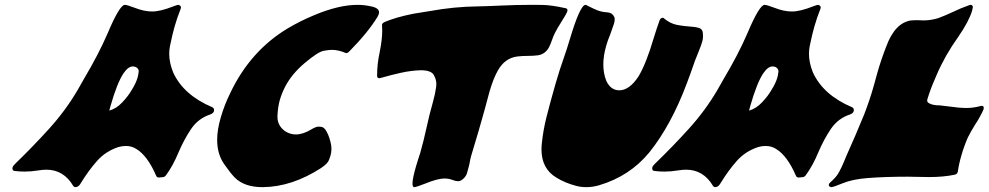

<svg xmlns="http://www.w3.org/2000/svg" viewBox="-20 -770 4068 790"><path d="M290 0Q285.2 0 281.7 -4.4Q242.2 -71.8 170.9 -71.8Q156.7 -71.8 137.7 -68.8Q108.9 -64 81.1 -64Q59.1 -64 38.1 -66.9Q31.7 -68.8 31.2 -76.2V-78.1Q31.2 -80.1 31.7 -82Q33.2 -86.9 43.5 -97.2Q115.7 -167 182.9 -241.2Q250 -315.4 299.3 -399.4Q312 -422.9 325.7 -445.8Q385.7 -546.9 422.4 -631.8Q472.2 -750 493.7 -750Q502.4 -750 534.7 -737.8Q572.8 -722.7 606.4 -722.7Q640.1 -722.7 695.3 -744.6Q710 -750 712.9 -750Q717.8 -750 721.7 -746.1Q724.6 -743.2 724.6 -739.3Q724.6 -736.8 723.6 -734.4Q709 -697.8 698.2 -660.2Q689.5 -629.9 679.2 -579.6Q676.3 -564.5 676.3 -548.8Q676.3 -512.2 692.4 -472.2Q734.9 -378.9 854 -328.6Q860.8 -324.7 860.8 -317.4Q860.8 -314.9 860.4 -312.5Q857.4 -303.7 845.7 -299.3Q795.4 -282.7 766.1 -239Q736.8 -195.3 714.8 -143.6Q692.4 -88.9 662.6 -48.3Q656.7 -41 648.9 -41L633.8 -39.6Q626 -39.6 623 -45.9Q586.9 -129.9 540 -157.7Q521.5 -169.4 497.6 -169.4Q483.4 -169.4 467.3 -165Q414.1 -147.5 378.9 -107.4Q343.8 -67.4 315.4 -21L309.1 -11.2Q301.3 0 290 0ZM429.7 -314.9Q458.5 -322.8 483.2 -348.9Q507.8 -375 522 -399.9Q539.6 -427.7 546.4 -451.7Q548.8 -460.4 550.3 -473.1Q550.8 -474.6 550.8 -476.6Q550.8 -487.3 539.1 -494.1Q532.7 -496.6 526.4 -496.6Q507.3 -496.6 487.8 -467.8Q461.9 -428.7 434.6 -333.5Z M1063 0H1059.6Q985.4 0 946.3 -39.1Q929.7 -55.7 904.8 -91.3Q873.5 -133.8 873.5 -194.3Q873.5 -235.8 888.2 -286.1Q902.8 -337.4 927.2 -386.7Q1009.3 -560.1 1163.1 -652.8Q1214.8 -683.6 1274.9 -708.5Q1374.5 -750 1450.7 -750Q1479 -750 1504.9 -744.1Q1539.6 -737.8 1539.6 -719.2Q1539.6 -716.3 1538.6 -712.9Q1537.1 -707.5 1533.2 -700.7Q1494.6 -636.7 1415 -556.2Q1409.2 -551.3 1405.3 -551.3L1402.8 -551.8Q1372.6 -564.9 1344.7 -564.9Q1335 -564.9 1312 -561Q1289.1 -557.1 1234.1 -511Q1179.2 -464.8 1151.9 -410.6Q1138.7 -384.3 1131.3 -358.4Q1123.5 -331.5 1121.6 -293.5V-289.1Q1121.6 -253.4 1151.9 -231Q1172.9 -216.8 1197.3 -216.8Q1227.1 -216.8 1262.2 -238.3Q1279.8 -249 1292 -249Q1297.4 -249 1303.2 -248Q1314 -245.6 1322.5 -231Q1331.1 -216.3 1336.2 -199Q1341.3 -181.6 1342.8 -171.4Q1343.8 -164.6 1343.8 -157.2Q1343.8 -143.6 1339.8 -129.4Q1338.4 -125.5 1333.3 -111.1Q1328.1 -96.7 1300.3 -78.1Q1181.2 -1.5 1063 0Z M1684.6 0Q1677.2 0 1677.2 -14.6Q1677.2 -35.6 1691.9 -86.4Q1695.8 -100.1 1700.4 -114Q1705.1 -127.9 1709.5 -142.1Q1724.1 -193.8 1735.4 -246.6Q1746.1 -296.4 1761.7 -351.6Q1770.5 -382.8 1774.4 -411.1Q1775.4 -417.5 1775.4 -423.3Q1775.4 -443.8 1764.4 -462.2Q1753.4 -480.5 1712.9 -481Q1672.4 -480 1630.4 -470.7Q1588.4 -461.4 1546.4 -449.2Q1543.9 -448.2 1540.5 -448.2Q1532.2 -448.2 1531.7 -457V-461.4Q1531.7 -506.8 1542 -554.2Q1552.7 -607.4 1552.7 -644Q1552.7 -655.3 1551.8 -665V-666.5Q1551.8 -668.5 1552.2 -669.9Q1552.7 -672.4 1556.4 -675.8Q1560.1 -679.2 1585.2 -688.2Q1610.4 -697.3 1645.5 -705.8Q1680.7 -714.4 1715.8 -719.2L1749.5 -724.6Q1849.1 -742.7 1945.8 -743.7Q1991.7 -744.6 2041 -747.1Q2102.1 -750 2162.1 -750Q2170.9 -750 2209.7 -749.8Q2248.5 -749.5 2309.1 -735.8Q2314.9 -733.9 2314.9 -728Q2314.9 -726.6 2314.5 -724.1Q2311 -712.9 2288.1 -677.2Q2260.3 -633.8 2251.5 -606Q2246.1 -589.8 2238.8 -575.2Q2223.6 -547.4 2193.8 -542.5Q2174.8 -540 2150.9 -540Q2128.9 -540 2108.4 -537.6Q2057.6 -531.2 2028.8 -480.5Q2009.3 -446.3 1993.7 -391.6Q1988.3 -372.6 1983.9 -355Q1980.5 -340.3 1950.2 -234.4Q1934.6 -180.2 1918 -126.5Q1915.5 -118.2 1913.1 -103.8Q1910.6 -89.4 1905.8 -73.2Q1904.8 -69.3 1901.4 -57.4Q1897.9 -45.4 1886.7 -34.9Q1875.5 -24.4 1865.2 -24.4Q1855 -24.4 1842.8 -29.3Q1826.7 -35.6 1808.6 -35.6Q1781.2 -35.6 1729.5 -14.6Q1692.4 0 1684.6 0Z M2393.1 0Q2369.6 0 2350.1 -5.4Q2305.2 -17.1 2269.5 -39.1Q2208 -75.7 2208 -155.3Q2208 -169.9 2210 -185.5Q2215.3 -235.4 2228.5 -288.1Q2243.2 -346.2 2265.6 -424.8Q2283.2 -485.4 2298.3 -527.3Q2312 -566.4 2323.7 -605.5Q2366.7 -750 2389.2 -750L2391.6 -749.5Q2425.3 -732.4 2437 -728Q2456.5 -720.2 2479.5 -719.2Q2500 -717.3 2508.3 -698.7Q2509.3 -695.3 2509.3 -690.9Q2509.3 -683.6 2506.3 -672.4Q2504.9 -668.5 2490.7 -627.9Q2481 -605.5 2474.6 -583Q2462.4 -541 2462.4 -504.4Q2462.4 -468.3 2474.6 -437.5Q2492.7 -398.4 2528.3 -398.4Q2569.3 -398.4 2606.9 -455.1Q2638.7 -507.8 2669.9 -613.8Q2681.6 -651.9 2693.8 -686Q2697.8 -696.8 2707 -696.8Q2711.9 -696.8 2714.4 -692.4Q2738.3 -673.3 2763.9 -668Q2789.6 -662.6 2835.4 -659.2Q2845.7 -658.2 2856.4 -654.8Q2869.1 -650.9 2871.6 -637.2Q2872.6 -629.4 2872.6 -622.1Q2872.6 -610.8 2870.1 -601.1Q2865.2 -584 2856.9 -563.5Q2839.4 -522.9 2821.3 -468.3L2806.6 -428.7Q2741.7 -254.9 2651.4 -142.6Q2570.8 -44.9 2445.3 -7.8Q2418.9 0 2393.1 0Z M2922.4 0Q2917.5 0 2914.1 -4.4Q2874.5 -71.8 2803.2 -71.8Q2789.1 -71.8 2770 -68.8Q2741.2 -64 2713.4 -64Q2691.4 -64 2670.4 -66.9Q2664.1 -68.8 2663.6 -76.2V-78.1Q2663.6 -80.1 2664.1 -82Q2665.5 -86.9 2675.8 -97.2Q2748 -167 2815.2 -241.2Q2882.3 -315.4 2931.6 -399.4Q2944.3 -422.9 2958 -445.8Q3018.1 -546.9 3054.7 -631.8Q3104.5 -750 3126 -750Q3134.8 -750 3167 -737.8Q3205.1 -722.7 3238.8 -722.7Q3272.5 -722.7 3327.6 -744.6Q3342.3 -750 3345.2 -750Q3350.1 -750 3354 -746.1Q3356.9 -743.2 3356.9 -739.3Q3356.9 -736.8 3356 -734.4Q3341.3 -697.8 3330.6 -660.2Q3321.8 -629.9 3311.5 -579.6Q3308.6 -564.5 3308.6 -548.8Q3308.6 -512.2 3324.7 -472.2Q3367.2 -378.9 3486.3 -328.6Q3493.2 -324.7 3493.2 -317.4Q3493.2 -314.9 3492.7 -312.5Q3489.7 -303.7 3478 -299.3Q3427.7 -282.7 3398.4 -239Q3369.1 -195.3 3347.2 -143.6Q3324.7 -88.9 3294.9 -48.3Q3289.1 -41 3281.2 -41L3266.1 -39.6Q3258.3 -39.6 3255.4 -45.9Q3219.2 -129.9 3172.4 -157.7Q3153.8 -169.4 3129.9 -169.4Q3115.7 -169.4 3099.6 -165Q3046.4 -147.5 3011.2 -107.4Q2976.1 -67.4 2947.8 -21L2941.4 -11.2Q2933.6 0 2922.4 0ZM3062 -314.9Q3090.8 -322.8 3115.5 -348.9Q3140.1 -375 3154.3 -399.9Q3171.9 -427.7 3178.7 -451.7Q3181.2 -460.4 3182.6 -473.1Q3183.1 -474.6 3183.1 -476.6Q3183.1 -487.3 3171.4 -494.1Q3165 -496.6 3158.7 -496.6Q3139.6 -496.6 3120.1 -467.8Q3094.2 -428.7 3066.9 -333.5Z M3400.4 0Q3397.9 0 3394.5 -2Q3390.1 -3.9 3390.1 -8.3Q3390.1 -9.8 3390.6 -11.7Q3391.6 -16.1 3397 -20.3Q3402.3 -24.4 3417.7 -40.8Q3433.1 -57.1 3454.6 -109.4Q3458.5 -119.1 3462.4 -128.4Q3500.5 -212.9 3535.2 -297.9Q3558.6 -357.9 3575.2 -417L3590.3 -471.7Q3605.5 -524.9 3626.5 -578.6Q3662.1 -675.8 3728.5 -686Q3740.2 -687 3752 -687L3780.3 -686Q3809.6 -686 3840.3 -695.3Q3870.1 -706.5 3899.4 -720.2Q3934.6 -737.3 3970.2 -749.5L3974.6 -750Q3978 -750 3980.5 -747.1Q3982.9 -744.6 3982.9 -740.7Q3982.9 -739.3 3981.9 -735.4Q3981 -731.4 3979.5 -725.1Q3966.8 -682.1 3922.4 -617.7Q3868.2 -542 3833.5 -460.9L3826.7 -444.8Q3808.1 -402.8 3795.4 -360.4Q3794.9 -358.4 3794.9 -356.9Q3794.9 -349.6 3801.8 -345.7Q3816.9 -336.4 3847.2 -336.4L3884.3 -332Q3926.8 -325.7 3957.5 -325.7Q3985.8 -325.7 4015.6 -334L4019.5 -334.5Q4024.9 -334.5 4026.9 -330.6Q4027.8 -328.6 4027.8 -325.7Q4027.8 -323.2 4026.9 -320.3L4026.4 -318.8Q4012.2 -287.1 3992.2 -257.3Q3975.6 -231 3961.9 -203.6Q3946.3 -167.5 3936 -131.3Q3925.8 -97.2 3920.9 -63L3920.4 -62Q3918.5 -53.7 3908.7 -51.3Q3863.3 -41.5 3802.7 -41.5Q3780.8 -41.5 3759 -42.2Q3737.3 -43 3715.3 -43Q3624.5 -43 3552.2 -37.6Q3488.3 -32.7 3448.5 -16.4Q3408.7 0 3400.4 0Z"/></svg>

Font: Weird Comic
Style: Italic
Weight: 400
Italic angle: -16°
Designer: GGBotNet
Foundry: GGBotNet
Version: 0.80